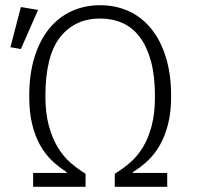

<svg xmlns="http://www.w3.org/2000/svg" viewBox="-20 -716 756 736"><path d="M364 -645Q267 -645 210.5 -573.5Q154 -502 154 -347Q154 -283 167 -235Q180 -187 201 -152Q222 -117 250 -92.5Q278 -68 308 -50V0H107V-53H236V-56Q206 -75 179.5 -100Q153 -125 133.5 -160Q114 -195 103 -241Q92 -287 92 -347Q92 -431 112 -496Q132 -561 168 -605.5Q204 -650 254 -673Q304 -696 364 -696Q424 -696 474 -673Q524 -650 560 -605.5Q596 -561 616 -496Q636 -431 636 -347Q636 -287 624.5 -241Q613 -195 593 -160Q573 -125 546.5 -100Q520 -75 489 -56V-53H621V0H420V-50Q450 -68 478 -92Q506 -116 527.5 -151Q549 -186 561.5 -234Q574 -282 574 -347Q574 -424 559 -480Q544 -536 516.5 -573Q489 -610 450 -627.5Q411 -645 364 -645ZM20 -535 60 -689 126 -678 60 -528Z"/></svg>

Font: Jldddboxgfspflltxgxzjzlszac
Style: Regular
Weight: 300
Designer: Carrois Corporate & Edenspiekermann
Foundry: Carrois Corporate GbR & Edenspiekermann AG
Version: Version 2.001